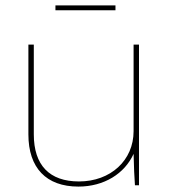

<svg xmlns="http://www.w3.org/2000/svg" viewBox="-20 -685 629 710"><path d="M185 -647H407V-665H185ZM270 5C365 5 441 -43 474 -116C475 -69 477 -26 479 0H494V-520H474V-200C474 -92 389 -14 272 -14C163 -14 105 -74 105 -188V-520H85V-188C85 -64 151 5 270 5Z"/></svg>

Font: Fixel Text Thin
Style: Regular
Weight: 100
Width: 4
Designer: AlfaBravo + MacPaw
Foundry: Kyrylo Tkachov, Marchela Mozhyna, Serhii Makarenko, Maria Weinstein, Zakhar Kryvoshyya
Version: Version 1.211